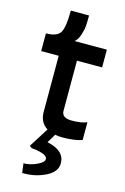

<svg xmlns="http://www.w3.org/2000/svg" viewBox="-137 -742 682 1047"><g transform="rotate(15 204.0 -218.0)"><path d="M372 -15Q328 0 261 0Q237 0 220 -4L190 46Q290 67 290 139Q290 188 230 217Q170 246 100 244L93 191Q130 191 167.5 173.5Q205 156 205 138Q205 120 174.5 110.5Q144 101 115 100L102 90L172 -21Q127 -49 127 -108V-425H28V-525Q88 -525 107.5 -554Q127 -583 127 -680H230Q230 -643 228.5 -621.5Q227 -600 217.5 -570Q208 -540 190 -525H372V-425H230V-142Q230 -102 286 -102Q340 -102 372 -115Z"/></g></svg>

Font: Easer Grotesk
Style: Regular
Weight: 400
Designer: Boardeaser, Bonnie Shaver-Troup, Thomas Jockin
Foundry: Lexend
Version: Version 1.008;Glyphs 3.1.2 (3151)